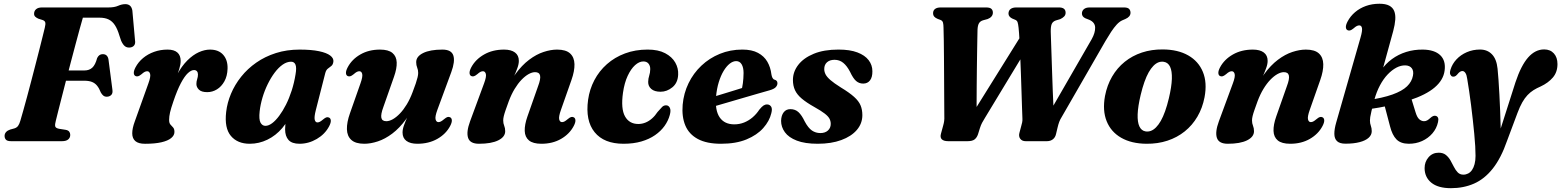

<svg xmlns="http://www.w3.org/2000/svg" viewBox="-20 -739 8172 1005"><path d="M158.4 -667.6Q158.7 -682.2 169.3 -691.1Q179.8 -700 199.8 -700H547.8Q578.9 -700 598.4 -708.7Q617.9 -717.3 636 -717.3Q667.3 -717.3 672.8 -683.7L686.7 -528.3Q689.6 -511.4 682.6 -501.9Q675.7 -492.4 661.7 -490.4Q645.2 -488.4 634.2 -496.8Q623.3 -505.1 614.1 -525.7L605.2 -552Q595.1 -586.3 581.6 -607Q568.1 -627.7 548.7 -637.1Q529.4 -646.5 500.8 -646.5H413.8Q407.4 -624.5 397.4 -588.5Q387.5 -552.4 375.6 -507.7Q363.7 -463.1 350.9 -414.5Q338.1 -365.9 325.8 -318.2Q313.5 -270.5 302.8 -228.5Q292.1 -186.5 284 -154.7Q275.9 -123 272.1 -106.7Q267 -88.1 268.9 -78.2Q270.8 -68.4 289.6 -64.8L323.4 -59.5Q336.5 -57.2 342.1 -50.1Q347.7 -43 347.7 -33Q347.7 -18.4 337 -9.2Q326.3 0 304.5 0H38.5Q18.2 0 11.1 -7.8Q3.9 -15.7 4 -27.9Q4.2 -39.4 11.9 -47.9Q19.5 -56.4 33.1 -60.8L56.2 -67.2Q67.6 -70.9 74.4 -79.8Q81.1 -88.8 86.4 -106.7Q92.6 -127.2 101.6 -159.6Q110.6 -192.1 121.5 -231.8Q132.3 -271.5 143.5 -314.8Q154.7 -358 165.8 -400.7Q176.9 -443.4 186.5 -481.3Q196 -519.2 203.3 -548.4Q210.5 -577.6 214.4 -593.5Q219.3 -613.1 216.9 -621.7Q214.5 -630.2 203 -634.2L180.6 -641.3Q170 -646.1 164.1 -652Q158.2 -657.8 158.4 -667.6ZM259.6 -370.2H422.1Q447 -370.2 462.9 -384.6Q478.9 -399 488.6 -435.4Q494 -446 501 -450.7Q508 -455.5 517.5 -455.5Q531.5 -455.5 538.7 -447.8Q546 -440.2 547.9 -427L568.2 -270.9Q571.4 -251.4 562.7 -242.3Q554 -233.2 539.4 -232.7Q528.3 -232.6 520.9 -238.5Q513.5 -244.4 507.9 -254.6Q499.3 -276.5 488.4 -290.1Q477.6 -303.7 461.4 -310.1Q445.2 -316.5 420.2 -316.5H243.5Z M689.1 -341Q680.8 -345.3 680.4 -356.9Q679.9 -368.5 689.2 -386.3Q703.9 -414.3 729 -435.2Q754.1 -456.1 786.8 -467.7Q819.5 -479.4 857.3 -479.4Q891.2 -479.4 908.4 -464.2Q925.6 -449.1 925.6 -420.3Q925.6 -401 918 -376.7Q910.4 -352.4 900.1 -326.2Q889.9 -300.1 881.4 -275Q872.9 -250 871.5 -229.3L862.1 -231.9Q879.9 -298.6 905.4 -345.8Q930.9 -393.1 960.5 -422.5Q990.2 -452 1020.7 -465.7Q1051.3 -479.4 1079.2 -479.4Q1124.5 -479.4 1148.6 -451.8Q1172.7 -424.2 1171.1 -379.2Q1169.9 -340.7 1154.5 -313.2Q1139.2 -285.7 1115.5 -271.2Q1091.9 -256.7 1064.7 -256.7Q1034.3 -256.7 1021.1 -269.9Q1008 -283 1008 -299.3Q1008 -312.5 1012.1 -324.7Q1016.2 -336.8 1016.2 -349.2Q1016.2 -360 1010.7 -366.2Q1005.3 -372.3 995.7 -372.3Q980.7 -372.3 963.3 -356.1Q945.9 -339.9 926.8 -303.8Q907.7 -267.8 887.3 -207.6Q875.1 -172.3 870.1 -150.7Q865.2 -129.2 865.2 -111.4Q865.2 -94.9 872.1 -87.1Q879.1 -79.4 886.1 -71.8Q893.1 -64.3 893.1 -48.1Q893.1 -30.5 876 -16.3Q859 -2.2 824.9 5.7Q790.9 13.6 739.1 13.6Q704.7 13.6 688.5 -0.4Q672.3 -14.4 672.2 -40.7Q672 -67 685.7 -103.9L756.6 -302.1Q769.7 -337.9 765.8 -352Q761.8 -366.1 750.6 -366.1Q744.3 -366.1 737.5 -362.8Q730.7 -359.4 720.6 -350.4Q709.8 -341.6 702.8 -339.8Q695.8 -337.9 689.1 -341Z M1633.3 -163.4Q1623.9 -126.5 1627.4 -112.3Q1630.9 -98.2 1641.5 -98.2Q1648.1 -98.2 1654.7 -101.8Q1661.3 -105.4 1671.4 -113.9Q1682.2 -123.1 1689.2 -124.9Q1696.2 -126.8 1702.9 -123.3Q1711.2 -119 1711.6 -107.4Q1712.1 -95.8 1702.8 -78Q1681.2 -36.8 1638.2 -11.6Q1595.3 13.5 1547.9 13.5Q1507.9 13.5 1490.1 -6.5Q1472.4 -26.5 1472.4 -61.8Q1472.4 -74 1473.7 -87.6Q1475 -101.3 1477.8 -117.5Q1480.6 -133.7 1485.3 -153Q1490 -172.3 1496.7 -195.7L1509.2 -163.3Q1491.7 -108.8 1457.7 -69Q1423.7 -29.2 1379.7 -7.9Q1335.7 13.5 1287.3 13.5Q1223 13.5 1188.5 -27.6Q1154 -68.7 1163.8 -152.9Q1169.3 -201.3 1189.2 -248.5Q1209.1 -295.8 1242.4 -337.5Q1275.7 -379.3 1321.3 -411.1Q1366.9 -443 1424 -461.2Q1481 -479.4 1547.9 -479.4Q1609.8 -479.4 1649.8 -471Q1689.9 -462.6 1708.6 -448.2Q1727.4 -433.9 1725 -416.1Q1723 -400.5 1714.2 -393.6Q1705.5 -386.7 1696.2 -379.8Q1687 -372.9 1682.7 -356.9ZM1339.1 -156.1Q1334.5 -113.6 1343.7 -96.9Q1353 -80.3 1369.2 -80.3Q1385.8 -80.3 1404.2 -93.9Q1422.7 -107.6 1441.3 -132.6Q1460 -157.6 1476.9 -191.1Q1493.8 -224.7 1506.9 -265.2Q1519.9 -305.7 1527 -350Q1533.1 -384.6 1526.8 -400.3Q1520.5 -416 1503.6 -416Q1481.5 -416 1459.6 -400.7Q1437.7 -385.4 1417.8 -358.9Q1397.9 -332.3 1381.4 -298.7Q1364.9 -265.1 1354 -228.4Q1343.1 -191.7 1339.1 -156.1Z M2336.4 -124.9Q2344.7 -120.6 2345.1 -109Q2345.6 -97.4 2336.3 -79.6Q2314.3 -37.6 2269.1 -12Q2224 13.5 2164.6 13.5Q2127.4 13.5 2107.2 -1.6Q2087.1 -16.7 2087.1 -45.4Q2087.1 -62.5 2094.8 -83.7Q2102.6 -104.9 2113.8 -129.8Q2125 -154.7 2136.6 -183Q2148.3 -211.4 2155.6 -242.9L2167.6 -232.8Q2140.7 -163 2105.9 -115.6Q2071.1 -68.1 2033.2 -39.7Q1995.3 -11.2 1957.6 1.1Q1920 13.5 1886.9 13.5Q1840.9 13.5 1818.9 -6.7Q1796.8 -26.8 1795.9 -62.6Q1795 -98.5 1811.7 -145.7L1866.7 -302.1Q1879.4 -337.9 1875.9 -352Q1872.3 -366.1 1861.1 -366.1Q1854.8 -366.1 1848 -362.8Q1841.2 -359.4 1831.1 -350.4Q1820.3 -341.6 1813.3 -339.8Q1806.3 -337.9 1799.6 -341Q1791.3 -345.3 1790.9 -356.9Q1790.4 -368.5 1799.7 -386.3Q1821.7 -428.3 1866.1 -453.8Q1910.4 -479.4 1969 -479.4Q2013.1 -479.4 2034.1 -461.8Q2055.2 -444.3 2056.5 -412.4Q2057.8 -380.4 2042.2 -336.8L1986.7 -178.9Q1972.4 -140.3 1976.1 -122.4Q1979.8 -104.6 2002.2 -104.6Q2017.8 -104.6 2036.2 -114.9Q2054.6 -125.3 2073.3 -144.8Q2092.1 -164.3 2109.2 -192.5Q2126.3 -220.8 2139.8 -256.9Q2149.9 -283.2 2156.3 -302.2Q2162.6 -321.1 2165.8 -334.5Q2168.9 -347.8 2168.9 -357.3Q2168.9 -372.8 2163.7 -385.1Q2158.5 -397.4 2158.5 -413.7Q2158.5 -443.5 2194.8 -461.4Q2231.1 -479.4 2295.7 -479.4Q2342.9 -479.4 2352.9 -448.5Q2362.9 -417.6 2342.2 -361.5L2269.3 -163.8Q2256.3 -128.4 2260 -114.1Q2263.8 -99.8 2274.9 -99.8Q2281.3 -99.8 2288 -103.3Q2294.8 -106.9 2304.9 -115.5Q2315.7 -124.7 2322.7 -126.5Q2329.7 -128.4 2336.4 -124.9Z M2446.5 -341Q2438.2 -345.3 2437.8 -356.9Q2437.3 -368.5 2446.6 -386.3Q2469 -428.3 2514 -453.8Q2558.9 -479.4 2618.3 -479.4Q2655.5 -479.4 2675.6 -464.3Q2695.8 -449.2 2695.8 -420.5Q2695.8 -403.4 2688 -382.2Q2680.3 -361 2669.1 -336.1Q2657.9 -311.2 2646.3 -282.8Q2634.7 -254.5 2627.3 -223L2615.3 -233.1Q2642.6 -302.9 2677.2 -350.3Q2711.8 -397.8 2749.7 -426.2Q2787.6 -454.7 2825.2 -467Q2862.9 -479.4 2896 -479.4Q2942.4 -479.4 2964.2 -459.2Q2986.1 -439.1 2987 -403.2Q2987.9 -367.4 2971.2 -320.2L2916.2 -163.8Q2903.5 -128 2907.1 -113.9Q2910.7 -99.8 2921.8 -99.8Q2928.2 -99.8 2934.9 -103.3Q2941.7 -106.9 2951.8 -115.5Q2962.6 -124.7 2969.6 -126.5Q2976.6 -128.4 2983.3 -124.9Q2991.6 -120.6 2992 -109Q2992.5 -97.4 2983.2 -79.6Q2961.2 -37.6 2916.8 -12Q2872.5 13.5 2813.9 13.5Q2769.9 13.5 2748.8 -4Q2727.7 -21.6 2726.6 -53.8Q2725.6 -86 2740.7 -129.1L2796.2 -287Q2810.9 -325.6 2807 -343.5Q2803.1 -361.3 2780.7 -361.3Q2765.1 -361.3 2746.7 -351Q2728.3 -340.6 2709.5 -321.1Q2690.8 -301.6 2673.7 -273.4Q2656.6 -245.1 2643.1 -209Q2633.5 -182.7 2626.9 -163.7Q2620.3 -144.8 2617.1 -131.6Q2614 -118.5 2614 -108.6Q2614 -93.2 2619.2 -80.8Q2624.4 -68.5 2624.4 -52.2Q2624.4 -22.4 2588.1 -4.4Q2551.8 13.5 2487.2 13.5Q2440.4 13.5 2430.2 -17.4Q2420 -48.4 2440.7 -104.4L2513.6 -302.1Q2527 -337.9 2523.1 -352Q2519.2 -366.1 2508 -366.1Q2501.7 -366.1 2494.9 -362.8Q2488.1 -359.4 2478 -350.4Q2467.2 -341.6 2460.2 -339.8Q2453.2 -337.9 2446.5 -341Z M3347.6 -417.4Q3325.7 -417.4 3304 -397.8Q3282.4 -378.2 3265.4 -341.8Q3248.4 -305.4 3241 -253.9Q3229.1 -169.8 3251.5 -129.8Q3273.9 -89.9 3321.3 -90Q3341 -90.1 3359 -97.5Q3377.1 -104.9 3393 -119Q3409 -133.1 3421.8 -152.8Q3436.9 -170.4 3445.8 -179.2Q3454.7 -188.1 3467.3 -187.7Q3480 -187.3 3486.3 -174.4Q3492.7 -161.6 3485.9 -137Q3477.9 -107 3458.5 -79.8Q3439.1 -52.6 3408.7 -31.6Q3378.3 -10.5 3337.1 1.5Q3295.9 13.5 3243.9 13.5Q3141.5 13.5 3092.4 -47.1Q3043.3 -107.7 3058.3 -216.7Q3066 -271.6 3091.1 -319.4Q3116.2 -367.2 3156.9 -403.2Q3197.5 -439.2 3251.4 -459.3Q3305.3 -479.5 3370.1 -479.5Q3425.7 -479.5 3461.6 -460.5Q3497.6 -441.5 3514.6 -411.6Q3531.7 -381.6 3529.7 -347.5Q3527.7 -305 3499.3 -281.9Q3471 -258.8 3437.8 -258.8Q3405.7 -258.8 3389 -273.4Q3372.4 -287.9 3372.8 -310.4Q3373.2 -328.1 3378.2 -343Q3383.2 -357.9 3383.6 -376.4Q3384 -394.3 3374.6 -405.9Q3365.2 -417.4 3347.6 -417.4Z M3638.7 -209.1Q3638.7 -209.1 3656 -214.4Q3673.4 -219.8 3701.2 -228.2Q3729.1 -236.6 3761.2 -246.5Q3793.3 -256.4 3824.1 -265.8Q3854.9 -275.2 3877.2 -282.4L3860 -262.4Q3865.3 -279.8 3868.5 -303.5Q3871.7 -327.2 3872.1 -356.9Q3872.1 -385.4 3862.1 -402.3Q3852.1 -419.1 3833.5 -419.1Q3816.6 -419.1 3799.5 -405.7Q3782.5 -392.3 3767.6 -367.6Q3752.8 -343 3742.3 -308.8Q3731.8 -274.7 3728 -232.9Q3722 -161.4 3747 -124.7Q3772 -88.1 3823.5 -88.1Q3850.8 -88.1 3874.8 -97.7Q3898.8 -107.3 3919.2 -124.6Q3939.6 -142 3954.9 -165.4Q3968 -181.4 3976.9 -187Q3985.8 -192.7 3996.4 -192.3Q4008.8 -191.9 4016.2 -181.1Q4023.6 -170.3 4017.4 -146.5Q4007.7 -105.4 3975.1 -68.7Q3942.6 -32.1 3887.5 -9.3Q3832.5 13.5 3753.8 13.5Q3679.1 13.5 3632.8 -11.4Q3586.5 -36.3 3567.3 -82Q3548.1 -127.8 3553.3 -190.5Q3558.6 -250.9 3584.1 -303.3Q3609.5 -355.8 3651.4 -395.3Q3693.3 -434.9 3747.9 -457.2Q3802.5 -479.5 3865.7 -479.5Q3915.5 -479.5 3947.5 -462.3Q3979.6 -445.2 3996.5 -416Q4013.4 -386.9 4017.8 -349.9Q4019.4 -339.7 4023.2 -331.9Q4027.1 -324 4033.9 -322Q4041.3 -320.1 4045.3 -315.7Q4049.4 -311.3 4049.4 -303.2Q4049.4 -292.3 4040.6 -282.7Q4031.9 -273.1 4007.8 -266.2Q3985 -259.8 3949.6 -249.6Q3914.2 -239.3 3873.1 -227.4Q3832 -215.4 3791.4 -203.5Q3750.9 -191.5 3717.3 -181.9Q3683.8 -172.3 3663.6 -166.3Q3643.4 -160.3 3643.4 -160.3Z M4273.9 -42.5Q4299 -42.5 4313.7 -55.9Q4328.4 -69.3 4328.4 -90.6Q4328.4 -105.3 4321.7 -117.9Q4315.1 -130.4 4296.6 -144.7Q4278.2 -159 4242 -179.2Q4201.2 -202.2 4176.8 -222.8Q4152.3 -243.4 4141.4 -266.8Q4130.5 -290.2 4130.5 -320.2Q4130.5 -363.3 4158.4 -399.4Q4186.3 -435.6 4239.4 -457.5Q4292.5 -479.5 4369.1 -479.5Q4428.9 -479.5 4468 -464.6Q4507.2 -449.8 4526.8 -424.1Q4546.4 -398.5 4546.4 -366.1Q4546.8 -334.8 4533.9 -318.2Q4521.1 -301.5 4498.2 -301.5Q4477 -301.5 4461.3 -315Q4445.7 -328.4 4429.4 -363.3Q4413.2 -394.4 4393.7 -410.2Q4374.3 -426 4348.3 -426Q4323.5 -426 4308.9 -413.1Q4294.4 -400.2 4294.4 -377.5Q4294.4 -363.7 4301.2 -350Q4308 -336.4 4326.7 -320Q4345.5 -303.6 4381.1 -281.3Q4426.1 -254.1 4450.6 -232Q4475.2 -209.9 4484.5 -187.4Q4493.9 -165 4493.9 -136.3Q4493.9 -92.5 4464.9 -58.7Q4435.9 -25 4383.5 -5.8Q4331.1 13.5 4260.2 13.5Q4193.2 13.5 4150.7 -3Q4108.3 -19.4 4088.4 -46.8Q4068.5 -74.2 4068.5 -106.5Q4069.3 -134.7 4082.1 -151.2Q4094.8 -167.7 4117.1 -167.7Q4142.8 -167.7 4159.8 -151.7Q4176.8 -135.8 4192.1 -103.5Q4210.4 -69.2 4230 -55.8Q4249.7 -42.5 4273.9 -42.5Z M5332.5 -565.1 5368.9 -507.4 5135.7 -122.1Q5126.6 -107.6 5120.5 -96.1Q5114.4 -84.6 5109 -67.6L5099.4 -36.6Q5093.5 -18.8 5081.6 -9.4Q5069.7 0 5044.2 0H4943.4Q4919.6 0 4909.6 -10Q4899.6 -20 4905.7 -40.4L4917.3 -83.2Q4920.5 -94 4922.1 -105.7Q4923.6 -117.4 4922.9 -133.2Q4922.6 -148.8 4922.6 -180.8Q4922.5 -212.9 4922.2 -255.1Q4921.9 -297.4 4921.7 -344.6Q4921.5 -391.8 4921.1 -438.4Q4920.7 -484.9 4920.2 -525.6Q4919.6 -566.3 4918.7 -594.8Q4918.6 -609.9 4916 -620.5Q4913.3 -631.1 4901.7 -635.1L4888.4 -640Q4876.1 -645.1 4870.1 -652.1Q4864.1 -659.1 4864.1 -670.2Q4864.1 -684 4874.2 -692Q4884.4 -700 4904.1 -700H5141.3Q5161.5 -700 5169.3 -692.7Q5177.1 -685.3 5177.1 -672.8Q5177.1 -661.5 5169.9 -652.9Q5162.7 -644.3 5149.7 -639.3L5126.8 -633.1Q5111 -628.7 5104.3 -617.2Q5097.6 -605.7 5096.7 -583.4Q5096.3 -564.7 5095.7 -533.8Q5095.2 -502.8 5094.5 -463.5Q5093.8 -424.2 5093.3 -379.4Q5092.9 -334.6 5092.4 -287.7Q5092 -240.9 5091.9 -195.1Q5091.9 -149.3 5092.3 -108.3L5043.5 -101.4ZM5643.2 -668.3Q5643.2 -682.3 5653.7 -691.2Q5664.2 -700 5683.5 -700H5863.1Q5882.7 -700 5890.1 -692.3Q5897.5 -684.6 5897.5 -672.2Q5897.5 -651.3 5870.8 -639.6L5853.4 -632.1Q5839.3 -625.5 5825.1 -610.2Q5811 -594.8 5796.5 -572.9Q5782.1 -550.9 5766.4 -524.3L5537.7 -127.2Q5529.1 -113.7 5524.4 -101Q5519.7 -88.4 5515.4 -70L5507.9 -38.5Q5504 -19.8 5491.2 -9.9Q5478.5 0 5460.1 0H5348.6Q5329.5 0 5320.1 -13Q5310.7 -26 5316.5 -45.4L5325.2 -78Q5328.4 -88.1 5330.4 -98.4Q5332.5 -108.8 5331.7 -119.3Q5330.9 -141.1 5329.6 -177.4Q5328.4 -213.7 5327 -258.4Q5325.6 -303.2 5323.9 -351.3Q5322.2 -399.4 5320.3 -445.2Q5318.4 -491 5316.3 -529.8Q5314.3 -568.6 5311.6 -593.8Q5309.6 -613.5 5306.3 -622.9Q5303.1 -632.3 5292.5 -636L5277.9 -642.2Q5269.2 -646.4 5264 -653Q5258.8 -659.5 5258.8 -667.5Q5258.8 -683.1 5269.4 -691.6Q5280.1 -700 5299.7 -700H5523.7Q5539.9 -700 5548.8 -693.3Q5557.8 -686.5 5557.8 -672.1Q5557.8 -660.7 5549.9 -652.6Q5542 -644.5 5529.3 -638.7L5506.4 -631.9Q5490.3 -626.2 5484.9 -612.9Q5479.5 -599.5 5480 -573.2Q5480.5 -556.4 5481.6 -523.5Q5482.8 -490.6 5484.2 -447.9Q5485.7 -405.2 5487.2 -357.8Q5488.7 -310.4 5490.5 -263.8Q5492.4 -217.3 5494.3 -176.9Q5496.3 -136.5 5498 -107.9L5450.4 -110.7L5694.4 -534Q5713.2 -567.8 5712.4 -595Q5711.7 -622.1 5682 -635.2L5661.2 -643.3Q5643.2 -651.9 5643.2 -668.3Z M6066.7 -480.2Q6145.7 -479.7 6199.6 -449Q6253.5 -418.3 6276.4 -362.4Q6299.4 -306.6 6285 -230Q6274.3 -173.8 6247.7 -128.5Q6221.1 -83.1 6181.3 -51.2Q6141.5 -19.3 6090.8 -2.6Q6040.1 14.1 5981.1 13.5Q5902.6 12.9 5848.9 -17.8Q5795.3 -48.4 5772.7 -104.5Q5750.1 -160.6 5764 -236.7Q5774.8 -293 5801.3 -338.3Q5827.7 -383.6 5867.3 -415.5Q5906.9 -447.4 5957.4 -464.1Q6007.9 -480.8 6066.7 -480.2ZM5975.8 -51.3Q5990.4 -48.9 6004.2 -54Q6018 -59.2 6031 -72.3Q6044.1 -85.4 6056.1 -106.3Q6068 -127.2 6078.6 -156.9Q6089.2 -186.5 6098.3 -224.6Q6112.6 -284.9 6114 -326Q6115.3 -367.1 6104.7 -389.5Q6094.2 -411.8 6072 -415.4Q6057.5 -417.8 6043.9 -412.7Q6030.3 -407.5 6017.4 -394.4Q6004.5 -381.3 5992.6 -360.4Q5980.8 -339.5 5970.3 -309.8Q5959.8 -280.2 5950.7 -242.1Q5936.4 -182.2 5934.9 -140.9Q5933.5 -99.6 5944 -77.3Q5954.5 -55 5975.8 -51.3Z M6366 -341Q6357.7 -345.3 6357.3 -356.9Q6356.8 -368.5 6366.1 -386.3Q6388.5 -428.3 6433.5 -453.8Q6478.4 -479.4 6537.8 -479.4Q6575 -479.4 6595.1 -464.3Q6615.3 -449.2 6615.3 -420.5Q6615.3 -403.4 6607.5 -382.2Q6599.8 -361 6588.6 -336.1Q6577.4 -311.2 6565.8 -282.8Q6554.2 -254.5 6546.8 -223L6534.8 -233.1Q6562.1 -302.9 6596.7 -350.3Q6631.3 -397.8 6669.2 -426.2Q6707.1 -454.7 6744.7 -467Q6782.4 -479.4 6815.5 -479.4Q6861.9 -479.4 6883.7 -459.2Q6905.6 -439.1 6906.5 -403.2Q6907.4 -367.4 6890.7 -320.2L6835.7 -163.8Q6823 -128 6826.6 -113.9Q6830.2 -99.8 6841.3 -99.8Q6847.7 -99.8 6854.4 -103.3Q6861.2 -106.9 6871.3 -115.5Q6882.1 -124.7 6889.1 -126.5Q6896.1 -128.4 6902.8 -124.9Q6911.1 -120.6 6911.5 -109Q6912 -97.4 6902.7 -79.6Q6880.7 -37.6 6836.3 -12Q6792 13.5 6733.4 13.5Q6689.4 13.5 6668.3 -4Q6647.2 -21.6 6646.1 -53.8Q6645.1 -86 6660.2 -129.1L6715.7 -287Q6730.4 -325.6 6726.5 -343.5Q6722.6 -361.3 6700.2 -361.3Q6684.6 -361.3 6666.2 -351Q6647.8 -340.6 6629 -321.1Q6610.3 -301.6 6593.2 -273.4Q6576.1 -245.1 6562.6 -209Q6553 -182.7 6546.4 -163.7Q6539.8 -144.8 6536.6 -131.6Q6533.5 -118.5 6533.5 -108.6Q6533.5 -93.2 6538.7 -80.8Q6543.9 -68.5 6543.9 -52.2Q6543.9 -22.4 6507.6 -4.4Q6471.3 13.5 6406.7 13.5Q6359.9 13.5 6349.7 -17.4Q6339.5 -48.4 6360.2 -104.4L6433.1 -302.1Q6446.5 -337.9 6442.6 -352Q6438.7 -366.1 6427.5 -366.1Q6421.2 -366.1 6414.4 -362.8Q6407.6 -359.4 6397.5 -350.4Q6386.7 -341.6 6379.7 -339.8Q6372.7 -337.9 6366 -341Z M7101.4 -542 6974.2 -97.8Q6964.2 -63 6964.5 -38.1Q6964.7 -13.2 6978.6 -0.1Q6992.5 13.1 7022.6 13.1Q7066 13.1 7096.7 5Q7127.5 -3 7143.8 -17.7Q7160.2 -32.5 7160.2 -52Q7160.2 -68.4 7155.5 -80.6Q7150.8 -92.8 7150.8 -108.2Q7150.8 -115.4 7152.3 -126.2Q7153.8 -137 7158.9 -158.3Q7164.1 -179.7 7174.2 -218Q7185.5 -259 7203.3 -292.3Q7221.1 -325.7 7243.4 -349.2Q7265.7 -372.6 7289.5 -385.1Q7313.3 -397.5 7336.6 -396.7Q7359.1 -396 7369.9 -381.7Q7380.7 -367.3 7375.9 -342.9Q7370.4 -311.9 7345.1 -287.3Q7319.7 -262.6 7268.6 -244.3Q7217.5 -226 7134.6 -213.9L7135.8 -165.8Q7269.3 -185.2 7356.7 -213.8Q7444.2 -242.4 7489.7 -281.3Q7535.2 -320.1 7541.6 -369.2Q7548.8 -421.7 7518.6 -450.2Q7488.4 -478.7 7427.9 -479.4Q7381.7 -480 7340.6 -467.1Q7299.5 -454.3 7265.8 -429.6Q7232.1 -405 7208 -369.2Q7184 -333.4 7172 -288.5L7197.5 -303.4L7272.6 -576.6Q7281.6 -610.1 7283.4 -636.5Q7285.2 -662.9 7277.7 -681.4Q7270.2 -699.8 7251.5 -709.6Q7232.8 -719.4 7200.9 -719.4Q7162.3 -719.4 7129.8 -707.8Q7097.3 -696.1 7072.8 -675.2Q7048.3 -654.3 7033.6 -626.3Q7024.3 -608.5 7024.8 -596.9Q7025.2 -585.3 7033.5 -581Q7040.2 -577.9 7047.2 -579.8Q7054.2 -581.6 7065 -590.4Q7075.1 -599.4 7081.9 -602.8Q7088.7 -606.1 7095 -606.1Q7106.2 -606.1 7109.1 -592.2Q7111.9 -578.3 7101.4 -542ZM7223.9 -199.5 7256.1 -77.3Q7267.5 -32.3 7289.4 -9.6Q7311.4 13.1 7353.4 13.5Q7391.6 13.7 7423.5 -0.7Q7455.5 -15.1 7477.7 -40.8Q7499.9 -66.5 7507.2 -100.1Q7510.7 -115.4 7507 -122.9Q7503.4 -130.4 7495.5 -132.5Q7489.6 -134.2 7482.6 -131.9Q7475.6 -129.6 7466.2 -120.9Q7459.4 -114.3 7451 -109.2Q7442.7 -104.2 7433.3 -104.6Q7419.7 -105 7408.5 -115.2Q7397.3 -125.4 7389.5 -151.5L7364.6 -232.3Z M7912.4 -308Q7941.7 -396 7978.7 -438.1Q8015.8 -480.3 8062.6 -480.3Q8094.8 -480.3 8113.6 -459.4Q8132.4 -438.5 8132.4 -403.6Q8132.4 -361.5 8108.3 -333.3Q8084.2 -305.1 8044.3 -286.4Q8024 -277.7 8007 -267.1Q7990.1 -256.4 7975.6 -241.2Q7961.1 -225.9 7948.2 -203.3Q7935.4 -180.7 7923.1 -147.9L7868.5 -2Q7837 88.8 7793.8 143.3Q7750.7 197.8 7695.9 221.9Q7641.2 246 7574.7 246Q7507.2 246 7472 217.2Q7436.9 188.3 7436.9 140.7Q7436.9 107.9 7457.6 84.1Q7478.3 60.3 7510.5 60.3Q7533.8 60.3 7548.1 71.9Q7562.5 83.5 7572.2 100.5Q7581.9 117.5 7590.5 134.8Q7599.1 152 7610.5 163.6Q7621.9 175.2 7639.8 175.2Q7653.2 175.2 7664.9 169.1Q7676.7 163 7685.1 150.8Q7693.6 138.5 7698.5 120.1Q7703.4 101.8 7703.5 76.9Q7703.6 56 7701.9 26.3Q7700.1 -3.3 7696.8 -38.7Q7693.4 -74 7689.2 -112.1Q7685 -150.1 7680.2 -188.3Q7675.3 -226.5 7670.2 -261.5Q7665.1 -296.5 7660.1 -325.5Q7657.2 -347.1 7650.4 -357.2Q7643.6 -367.2 7634.6 -367.2Q7628.7 -367.2 7622.2 -363.3Q7615.7 -359.3 7606.8 -348.1Q7600.9 -341.3 7595.1 -339.1Q7589.2 -336.8 7582.8 -338.2Q7576.1 -339.7 7571.7 -348.4Q7567.2 -357.1 7572.5 -374.7Q7581.5 -404.3 7603.6 -428.1Q7625.7 -451.9 7657.7 -465.8Q7689.7 -479.7 7727.3 -479.7Q7765.2 -479.7 7789.4 -454.8Q7813.6 -430 7818.8 -379.5Q7821.4 -355.5 7823.8 -320Q7826.3 -284.5 7828.5 -242.6Q7830.7 -200.6 7832.4 -156.7Q7834.2 -112.8 7835.1 -71.6Q7836.1 -30.5 7836.4 3.2L7814.9 -2.7Z"/></svg>

Font: Fraunces Wonky
Style: Italic
Weight: 900
Italic angle: -16°
Version: Version 1.000;[b76b70a41]